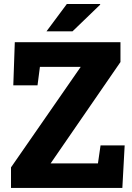

<svg xmlns="http://www.w3.org/2000/svg" viewBox="-20 -917 643 937"><path d="M33.7 0V-100.1L374 -590.8H174.8L163.1 -500.5H44.9L52.2 -710.9H567.9V-614.3L227.1 -119.6H458L470.7 -207.5H588.4L577.1 0ZM207 -764.2 306.2 -897.5H468.3L469.2 -894.5L334 -764.2Z"/></svg>

Font: Roboto Slab ExtraBold
Style: Regular
Weight: 800
Designer: Google
Version: Version 2.001; ttfautohint (v1.8.3)